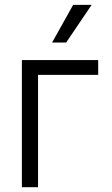

<svg xmlns="http://www.w3.org/2000/svg" viewBox="-20 -781 469 801"><path d="M389.6 -468.8H138.7V0H71.3V-530.3H389.6ZM285.2 -760.7H362.3L255.9 -603.5H197.3Z"/></svg>

Font: Pretendard Std Light
Style: Regular
Weight: 300
Designer: Base glyphs from Inter by Rasmus Andersson; Hangeul glyphs from Noto Sans CJK(Source Han Sans) by Jang Soo-young and Kan
Foundry: Kil Hyung-jin
Version: Version 1.309